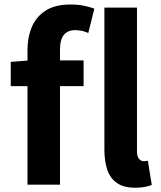

<svg xmlns="http://www.w3.org/2000/svg" viewBox="-20 -832 727 865"><path d="M103.8 0V-605.1Q103.8 -663.3 123.3 -710.1Q142.9 -756.8 185.6 -784.3Q228.3 -811.7 298.3 -811.7Q331.7 -811.7 358.9 -806Q386.1 -800.3 405.1 -793.1L377.7 -683.3Q349.6 -696.2 318.4 -696.2Q285.8 -696.2 268.1 -675.3Q250.3 -654.4 250.3 -607.9V0ZM28.4 -444.1V-553.2L112.3 -559.8H356.6V-444.1ZM588.8 13.8Q537.4 13.8 507 -7.4Q476.6 -28.5 463.4 -67.1Q450.3 -105.8 450.3 -157.3V-797.9H597.1V-151.3Q597.1 -125.9 606.6 -115.9Q616.1 -105.8 626.1 -105.8Q630.6 -105.8 634.8 -106.3Q638.9 -106.8 646.1 -107.8L663.8 1.2Q652.1 6.1 633.7 9.9Q615.4 13.8 588.8 13.8Z"/></svg>

Font: Noto Sans HK Thin
Style: Regular
Weight: 100
Designer: Ryoko NISHIZUKA 西塚涼子 (kana, bopomofo & ideographs); Paul D. Hunt (Latin, Greek & Cyrillic); Sandoll Communications 산돌커뮤니
Foundry: Adobe
Version: Version 2.004-H2;hotconv 1.0.118;makeotfexe 2.5.65603